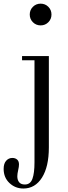

<svg xmlns="http://www.w3.org/2000/svg" viewBox="-76 -744 379 1070"><path d="M-55.7 197.3Q-55.7 167.5 -41.7 151.9Q-27.8 136.2 -7.3 136.2Q9.3 136.2 19.5 145.3Q29.8 154.3 29.8 172.4Q29.8 185.1 25.4 203.6Q20.5 225.1 20.5 238.3Q20.5 259.3 30.8 271.7Q41 284.2 62.5 284.2Q93.3 284.2 104.7 252.4Q116.2 220.7 116.2 160.6V-408.2H46.9V-431.6H196.3V77.6Q196.3 185.1 158 245.8Q119.6 306.6 54.2 306.6Q9.3 306.6 -23.2 276.1Q-55.7 245.6 -55.7 197.3ZM107.4 -620.1Q89.8 -637.7 89.8 -663.1Q89.8 -688.5 107.4 -706.1Q125 -723.6 150.4 -723.6Q175.8 -723.6 193.4 -706.1Q210.9 -688.5 210.9 -663.1Q210.9 -637.7 193.4 -620.1Q175.8 -602.5 150.4 -602.5Q125 -602.5 107.4 -620.1Z"/></svg>

Font: Theano Didot
Style: Regular
Weight: 400
Designer: Alexey Kryukov
Version: Version 2.0